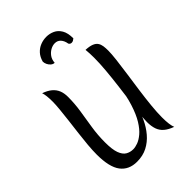

<svg xmlns="http://www.w3.org/2000/svg" viewBox="-305 -1200 1365 1365"><g transform="rotate(-45 377.5 -517.0)"><path d="M233 -653Q233 -586 222.5 -518.5Q212 -451 201 -382Q190 -313 190 -239Q190 -167 204 -129Q218 -91 242.5 -76.5Q267 -62 298 -62Q318 -62 344.5 -71.5Q371 -81 400.5 -105.5Q430 -130 458.5 -176Q487 -222 510 -294.5Q533 -367 547 -472Q561 -577 561 -720L564 -388Q554 -329 537.5 -270.5Q521 -212 497 -160Q473 -108 438.5 -67.5Q404 -27 358.5 -3.5Q313 20 254 20Q173 20 130 -36.5Q87 -93 87 -220Q87 -260 91.5 -312Q96 -364 103 -420Q110 -476 116.5 -530.5Q123 -585 127.5 -631Q132 -677 132 -707Q132 -772 121 -802Q161 -788 185.5 -767.5Q210 -747 221.5 -719Q233 -691 233 -653ZM668 -684Q668 -652 661.5 -596Q655 -540 645 -471Q635 -402 625 -330Q615 -258 608.5 -192.5Q602 -127 602 -78Q602 -2 616 31Q574 16 549 -5.5Q524 -27 513.5 -57.5Q503 -88 503 -129Q503 -160 509 -211.5Q515 -263 523.5 -327Q532 -391 540.5 -460Q549 -529 555 -596Q561 -663 561 -720Q561 -741 560 -762Q559 -783 557 -802Q596 -800 618.5 -791Q641 -782 651.5 -766.5Q662 -751 665 -730.5Q668 -710 668 -684ZM554 -921Q547 -915 539.5 -911Q532 -907 524 -907Q509 -907 502 -920Q497 -952 480 -971Q463 -990 436 -990Q414 -990 392 -978Q370 -966 354.5 -944.5Q339 -923 337 -892Q323 -892 310.5 -902Q298 -912 290.5 -927.5Q283 -943 283 -958Q293 -995 314.5 -1018.5Q336 -1042 365 -1053.5Q394 -1065 426 -1065Q458 -1065 487.5 -1051.5Q517 -1038 535.5 -1006.5Q554 -975 554 -921Z"/></g></svg>

Font: Merienda
Style: Regular
Weight: 400
Designer: Eduardo Rodriguez Tunni
Foundry: Eduardo Rodriguez Tunni
Version: Version 2.001